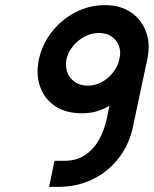

<svg xmlns="http://www.w3.org/2000/svg" viewBox="-20 -730 602 751"><path d="M390 -710Q344 -710 302 -694Q260 -678 225 -649Q190 -620 166 -581.5Q142 -543 132 -498Q120 -438 137 -390.5Q154 -343 195.5 -315Q237 -287 300 -287Q334 -287 358 -294.5Q382 -302 395 -309.5Q408 -317 408 -316L397 -263Q388 -221 367.5 -184Q347 -147 313.5 -124Q280 -101 232 -101H193L172 1H207Q282 1 343 -29Q404 -59 445.5 -113Q487 -167 501 -239L556 -498Q569 -557 551.5 -605Q534 -653 492.5 -681.5Q451 -710 390 -710ZM367 -601Q396 -601 416 -587.5Q436 -574 445 -551Q454 -528 447 -499Q443 -478 431 -459Q419 -440 402 -425.5Q385 -411 365 -403Q345 -395 323 -395Q302 -395 284.5 -403Q267 -411 255.5 -425.5Q244 -440 240 -459Q236 -478 240 -499Q245 -520 257.5 -538.5Q270 -557 287 -571Q304 -585 325 -593Q346 -601 367 -601Z"/></svg>

Font: Advent Pro
Style: Italic
Weight: 400
Italic angle: -12°
Designer: VivaRado, Andreas Kalpakidis
Foundry: VivaRado, Andreas Kalpakidis
Version: Version 3.000